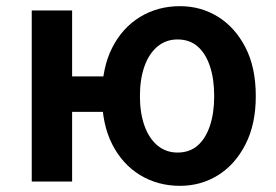

<svg xmlns="http://www.w3.org/2000/svg" viewBox="-20 -589 896 623"><path d="M83 0V-555H214V-341H338V-226H214V0ZM564 14Q492 14 434.5 -21Q377 -56 344 -121Q311 -186 311 -277Q311 -369 344 -434Q377 -499 434.5 -534Q492 -569 564 -569Q632 -569 687.5 -534.5Q743 -500 776.5 -435Q810 -370 810 -277Q810 -186 776.5 -120.5Q743 -55 687.5 -20.5Q632 14 564 14ZM556 -94Q595 -94 621 -116.5Q647 -139 661 -180.5Q675 -222 675 -277Q675 -333 661 -374.5Q647 -416 621 -438.5Q595 -461 556 -461Q519 -461 491.5 -438.5Q464 -416 449 -374.5Q434 -333 434 -277Q434 -222 449 -180.5Q464 -139 491.5 -116.5Q519 -94 556 -94Z"/></svg>

Font: Noto Sans SC SemiBold
Style: Regular
Weight: 600
Designer: Ryoko NISHIZUKA 西塚涼子 (kana, bopomofo & ideographs); Paul D. Hunt (Latin, Greek & Cyrillic); Sandoll Communications 산돌커뮤니
Foundry: Adobe
Version: Version 2.004-H2;hotconv 1.0.118;makeotfexe 2.5.65603